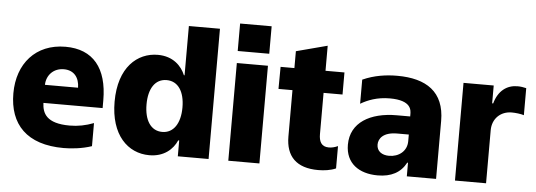

<svg xmlns="http://www.w3.org/2000/svg" viewBox="-50 -912 2984 1068"><g transform="rotate(5 1442.0 -378.0)"><path d="M530.2 -274.1C530.2 -453.5 449.6 -552.6 295.5 -552.6C128.9 -552.6 28.4 -435.4 28.4 -269.5C28.4 -96.6 127.1 9.6 333.1 9.6C374.3 9.6 435.4 3.9 489.7 -14.6V-143.5C445 -126.4 402 -117.9 355.8 -117.9C224.8 -117.9 202.1 -173.7 199.6 -230.8H530.2ZM199.2 -331.7C200.6 -386 239.3 -427.2 296.9 -427.2C354.4 -427.2 383.5 -387.4 384.2 -331.7Z M811.4 7.8C893.8 7.8 942.8 -38 964.8 -88.4H970.2V0H1142V-727.3H968.4V-452.1H964.8C944.2 -502.1 896.7 -552.6 810.7 -552.6C696.7 -552.6 593.4 -464.8 593.4 -272.4C593.4 -86.6 691.1 7.8 811.4 7.8ZM871.8 -127.5C807.5 -127.5 771.7 -184.7 771.7 -272.7C771.7 -360.4 807.2 -416.9 871.8 -416.9C935.4 -416.9 972.3 -361.9 972.3 -272.7C972.3 -184.3 935 -127.5 871.8 -127.5Z M1251.1 -766V-612.6H1427.2V-766ZM1252.1 0H1425.8V-545.5H1252.1Z M1853 -422.2V-545.5H1747.2V-685.4L1573.5 -639.6V-545.5H1496.4L1495.4 -422.2H1573.5V-163.4C1573.5 -52.6 1632.8 8.2 1754.3 8.2C1787.6 8.2 1823.2 3.6 1853 -9.6V-134.2C1835.2 -126.1 1818.5 -122.2 1802.6 -122.2C1759.9 -122.2 1747.2 -152 1747.2 -191.8V-422.2Z M2086.6 8.9C2161.9 8.9 2214.5 -18.8 2244.7 -76H2248.9V0H2412.3V-323.5C2412.3 -486.2 2309.7 -552.6 2147.7 -552.6C2087.7 -552.6 2020.2 -543.7 1954.9 -514.2V-379.6C1994 -402.7 2046.5 -423.7 2117.2 -423.7C2239.7 -423.7 2238.6 -367.2 2238.6 -344.5V-333.5H2163C2015.6 -333.5 1907 -271 1907 -147C1907 -43.3 1981.9 8.9 2086.6 8.9ZM2140.6 -105.1C2099.8 -105.1 2071.4 -125.4 2071.4 -161.9C2071.4 -195.3 2096.9 -232.6 2174.7 -232.6H2239.7V-195.3C2239.7 -139.2 2194.2 -105.1 2140.6 -105.1Z M2517.8 0H2691.4V-296.2C2691.4 -361.2 2737.6 -404.8 2799.7 -404.8C2820.3 -404.8 2851.2 -401.3 2867.9 -395.6V-546.5C2853.3 -550.4 2835.6 -552.9 2819.2 -552.9C2759.6 -552.9 2712 -518.1 2692.1 -446H2686.4V-545.5H2517.8Z"/></g></svg>

Font: TID UI Extra Bold
Style: Regular
Weight: 800
Designer: The TID Project Authors
Foundry: Bakken & Bæck
Version: Version 1.001;hotconv 1.0.109;makeotfexe 2.5.65596